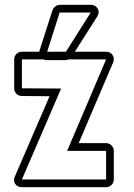

<svg xmlns="http://www.w3.org/2000/svg" viewBox="-20 -778 555 798"><path d="M198 -735Q201 -744 209.5 -751Q218 -758 228 -758H357Q377 -758 386 -742Q395 -726 384 -709L291 -563H421Q439 -563 448 -549Q457 -535 450 -518L307 -183H421Q434 -183 443.5 -173.5Q453 -164 453 -151V-32Q453 -19 443.5 -9.5Q434 0 421 0H71Q52 0 43 -14Q34 -28 42 -45L186 -378L71 -379Q57 -379 48 -388.5Q39 -398 39 -411V-531Q39 -544 48 -553.5Q57 -563 71 -563H143L145 -570ZM234 -410 71 -32H421V-151H259L421 -531H263Q257 -528 252 -528H175Q167 -528 161 -531H71V-411ZM176 -563H254L357 -726H228Z"/></svg>

Font: Lichte PostBus
Style: Regular
Weight: 400
Designer: Peter Wiegel
Version: Version 1.001